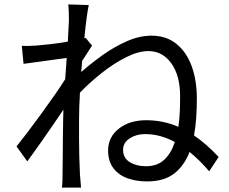

<svg xmlns="http://www.w3.org/2000/svg" viewBox="-20 -814 1040 872"><path d="M293 -720Q293 -737 292.5 -756Q292 -775 290 -794L383 -791Q379 -772 373.5 -732.5Q368 -693 363 -640L369 -642L398 -607L353 -537L349 -487Q392 -525 445 -563Q498 -601 555.5 -626.5Q613 -652 668 -652Q735 -652 781 -615Q827 -578 850.5 -513.5Q874 -449 874 -366Q874 -320 871 -277.5Q868 -235 861 -199Q889 -180 917 -155.5Q945 -131 973 -101L930 -36Q908 -62 886 -83.5Q864 -105 841 -124Q816 -60 770 -25Q724 10 648 10Q600 10 560 -4Q520 -18 495.5 -49.5Q471 -81 471 -131Q471 -191 519.5 -229.5Q568 -268 644 -268Q721 -268 790 -238Q795 -270 796.5 -305Q798 -340 798 -377Q798 -471 758 -526.5Q718 -582 654 -582Q608 -582 552.5 -554Q497 -526 442.5 -483Q388 -440 343 -393Q341 -359 340 -326Q339 -293 339 -264Q339 -219 339 -181Q339 -143 340 -105.5Q341 -68 343 -23Q344 -10 345.5 7Q347 24 348 38H261Q263 27 263.5 9Q264 -9 264 -21Q265 -69 265 -106.5Q265 -144 265.5 -183.5Q266 -223 267 -277L268 -316Q244 -280 215 -238Q186 -196 157.5 -155.5Q129 -115 104 -81L55 -149Q76 -175 106 -214.5Q136 -254 168 -298Q200 -342 228.5 -383Q257 -424 276 -454L283 -551L87 -524L79 -606Q96 -605 111 -605.5Q126 -606 144 -607Q169 -609 209 -613.5Q249 -618 288 -625ZM774 -169Q743 -186 709 -195.5Q675 -205 638 -205Q599 -205 569 -185.5Q539 -166 539 -134Q539 -96 569.5 -77.5Q600 -59 642 -59Q695 -59 726.5 -89Q758 -119 774 -169Z"/></svg>

Font: Go Noto Kurrent-Regular
Style: Regular
Weight: 400
Designer: Monotype Design Team
Foundry: Monotype Imaging Inc.
Version: Version 2.012; ttfautohint (v1.8.4.7-5d5b)